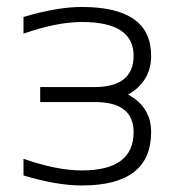

<svg xmlns="http://www.w3.org/2000/svg" viewBox="-20 -538 511 562"><path d="M48.8 -488.3Q146.5 -517.6 219.7 -517.6Q422.4 -517.6 422.4 -375Q422.4 -299.8 355 -261.2Q422.4 -224.6 422.4 -151.4Q422.4 4.9 219.7 4.9Q146.5 4.9 48.8 -24.4V-73.2Q146.5 -39.1 219.7 -39.1Q371.1 -39.1 371.1 -151.4Q371.1 -239.3 257.8 -239.3H97.7V-283.2H256.3Q371.1 -283.2 371.1 -375Q371.1 -473.6 219.7 -473.6Q146.5 -473.6 48.8 -439.5Z"/></svg>

Font: Sansation Light
Style: Light
Weight: 300
Designer: Bernd Montag
Version: Version 1.301